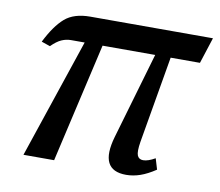

<svg xmlns="http://www.w3.org/2000/svg" viewBox="-65 -613 797 697"><g transform="rotate(10 333.0 -264.5)"><path d="M62 0 210 -440H160Q142 -440 125 -432.5Q108 -425 88 -405L56 -416Q87 -478 120.5 -507Q154 -536 214 -536H666L635 -440H527L472 -120Q466 -83 471.5 -69.5Q477 -56 493 -56Q511 -56 537 -71L549 -31Q519 -11 493 -2Q467 7 441 7Q340 7 377 -121L470 -440H276L175 0Z"/></g></svg>

Font: Noto Serif SemiCondensed Medium
Style: Italic
Weight: 500
Width: 4
Italic angle: -12°
Designer: Monotype Design Team
Foundry: Monotype Imaging Inc.
Version: Version 2.013